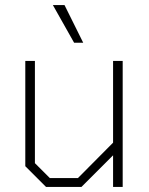

<svg xmlns="http://www.w3.org/2000/svg" viewBox="-20 -739 590 759"><path d="M80 -82V-498H118V-94L177 -35H288L427 -175V-498H465V0H427V-125L302 0H162ZM189 -719H235L309 -570H273Z"/></svg>

Font: Chakra Petch ExtraLight
Style: Regular
Weight: 275
Designer: Katatrad Aksorn Co.,Ltd.
Foundry: Cadson Demak Co.,Ltd.
Version: Version 1.000; ttfautohint (v1.6)